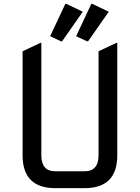

<svg xmlns="http://www.w3.org/2000/svg" viewBox="-20 -980 728 1000"><path d="M268.6 0Q97.7 0 97.7 -170.9V-712.9L190.4 -756.8H195.3V-170.9Q195.3 -87.9 268.6 -87.9H419.9Q493.2 -87.9 493.2 -170.9V-712.9L585.9 -756.8H590.8V-170.9Q590.8 0 419.9 0ZM455.6 -960H460.4L546.4 -918.9L438.5 -764.6H433.6L376.5 -791.5ZM320.3 -960H325.2L411.1 -918.9L303.2 -764.6H298.3L241.2 -791.5Z"/></svg>

Font: Nova Square
Style: Book
Weight: 400
Version: Version 2.000